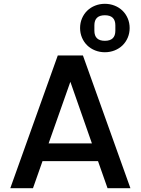

<svg xmlns="http://www.w3.org/2000/svg" viewBox="-20 -987 737 1007"><path d="M494 -142H203L153 0H34L283 -696H415L664 0H544ZM462 -235 349 -558 235 -235ZM530 -713Q503 -713 479 -722.5Q455 -732 437.5 -749Q420 -766 410 -789.5Q400 -813 400 -840Q400 -867 410 -890.5Q420 -914 437.5 -931Q455 -948 479 -957.5Q503 -967 530 -967Q557 -967 581 -957.5Q605 -948 622.5 -931Q640 -914 650 -890.5Q660 -867 660 -840Q660 -813 650 -789.5Q640 -766 622.5 -749Q605 -732 581 -722.5Q557 -713 530 -713ZM530 -773Q585 -773 585 -826V-854Q585 -907 530 -907Q475 -907 475 -854V-826Q475 -773 530 -773Z"/></svg>

Font: IBM-Poppins
Style: Poppins-Medium
Weight: 500
Designer: Mike Abbink, Paul van der Laan, Pieter van Rosmalen, Ben Mitchell, Mark Frömberg
Foundry: Bold Monday
Version: Version 1.1